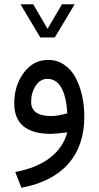

<svg xmlns="http://www.w3.org/2000/svg" viewBox="-20 -637 470 915"><path d="M171.9 -458.5 77.6 -616.7H138.2L206.5 -499.5L275.4 -616.7H335.9L241.2 -458.5ZM300.8 -6.3Q243.2 1 223.1 1Q47.9 1 47.9 -144.5Q47.9 -229.5 93.5 -290.5Q139.2 -351.6 209 -351.6Q252 -351.6 285.9 -328.6Q319.8 -305.7 340.3 -266.8Q360.8 -228 371.3 -180.7Q381.8 -133.3 381.8 -81.1Q381.8 56.2 306.2 142.8Q230.5 229.5 82 257.8L52.7 182.6Q156.7 163.1 219 114.5Q281.2 65.9 300.8 -6.3ZM300.8 -97.2Q290.5 -261.2 205.1 -261.2Q171.9 -261.2 150.1 -228.3Q128.4 -195.3 128.4 -151.9Q128.4 -84 223.6 -84Q257.3 -84 300.8 -97.2Z"/></svg>

Font: Vazir FD
Style: FD
Weight: 400
Foundry: Based on Dejavu fonts, by Saber Rastikerdar
Version: Version 26.0.0